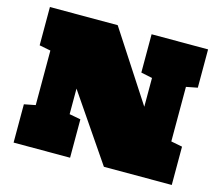

<svg xmlns="http://www.w3.org/2000/svg" viewBox="-105 -888 1185 1026"><g transform="rotate(15 487.5 -375.0)"><path d="M299.8 -365.7V-224.1L362.3 -212.4V0H49.8V-211.9L112.3 -224.1V-525.9L49.8 -538.1V-750H424.8L674.8 -365.7V-524.9L612.3 -538.1V-750H924.8V-538.1L862.3 -525.9V-224.1L924.8 -211.9V0H549.3Z"/></g></svg>

Font: Holtwood One SC
Style: Regular
Weight: 400
Version: Version 1.000